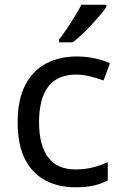

<svg xmlns="http://www.w3.org/2000/svg" viewBox="-20 -786 520 816"><path d="M300 10Q229 10 173.5 -19Q118 -48 86.5 -109Q55 -170 55 -265Q55 -364 88 -426Q121 -488 177.5 -517Q234 -546 306 -546Q347 -546 385 -537.5Q423 -529 447 -517L420 -444Q396 -453 364 -461Q332 -469 304 -469Q146 -469 146 -266Q146 -169 184.5 -117.5Q223 -66 299 -66Q343 -66 376.5 -75Q410 -84 438 -97V-19Q411 -5 378.5 2.5Q346 10 300 10ZM432 -756Q420 -738 395 -709.5Q370 -681 341.5 -652.5Q313 -624 289 -606H231V-618Q246 -637 263.5 -663Q281 -689 298 -716.5Q315 -744 326 -766H432Z"/></svg>

Font: Noto Sans Limbu
Style: Regular
Weight: 400
Designer: Monotype Design Team
Foundry: Monotype Imaging Inc.
Version: Version 2.004; ttfautohint (v1.8.4.7-5d5b)